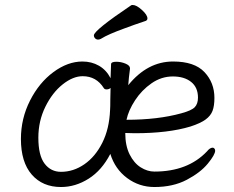

<svg xmlns="http://www.w3.org/2000/svg" viewBox="-20 -733 940 771"><path d="M521 -634Q510 -630 478.5 -618.5Q447 -607 424 -597Q401 -587 385 -577Q379 -574 374 -574Q367 -574 362 -579Q357 -584 357 -591Q357 -611 507 -712Q509 -713 513 -713Q528 -713 550 -693Q572 -673 572 -659Q572 -652 565 -649ZM495 -391Q572 -486 675 -486Q761 -486 801 -443.5Q841 -401 841 -340Q841 -308 833.5 -288Q826 -268 805.5 -253Q785 -238 745 -225Q656 -198 521 -198L483 -199Q483 -148 500.5 -113Q518 -78 545 -61Q572 -44 600 -44Q734 -44 811 -125Q823 -140 834 -140Q838 -140 841 -136.5Q844 -133 844 -128Q844 -112 814.5 -76Q785 -40 730 -11Q675 18 600 18Q539 18 490.5 -18Q442 -54 423 -115Q389 -49 336 -15.5Q283 18 225 18Q151 18 107.5 -32Q64 -82 64 -175Q64 -257 100.5 -329Q137 -401 194.5 -443.5Q252 -486 311 -486Q348 -486 377.5 -469Q407 -452 424 -419L426 -475Q426 -485 447 -485Q466 -485 484 -477.5Q502 -470 502 -459V-457Q497 -420 495 -391ZM708 -278Q749 -289 762 -302.5Q775 -316 775 -341Q775 -382 747.5 -404Q720 -426 674 -426Q628 -426 588.5 -398.5Q549 -371 522.5 -330.5Q496 -290 488 -252Q614 -252 708 -278ZM408 -374Q400 -374 397 -379Q367 -427 312 -427Q273 -427 231.5 -394Q190 -361 162 -304Q134 -247 134 -180Q134 -109 159 -76Q184 -43 225 -43Q275 -43 319 -73.5Q363 -104 391 -160Q419 -216 422 -291Q423 -301 423 -335L424 -380Q418 -374 408 -374Z"/></svg>

Font: Fusion Kai T
Style: Regular
Weight: 400
Designer: Fontworks Inc.
Version: Version 24.134;May 13, 2024